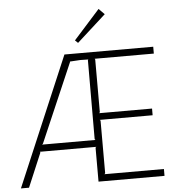

<svg xmlns="http://www.w3.org/2000/svg" viewBox="-67 -1138 1119 1200"><g transform="rotate(-5 493.0 -537.5)"><path d="M504.9 -766.1 455.1 -767.1 389.2 -763.2 390.1 -761.2 176.8 -267.1 170.9 -261.2H505.9L501 -266.1L502 -762.2ZM916 -43V0H502V-213.9L507.8 -217.8H152.8L155.8 -212.9L65.9 0H15.1L358.9 -810.1H916V-767.1H544.9L547.9 -762.2V-431.2L543 -425.8H875V-383.8H543L547.9 -378.9V-48.8L543 -43ZM596.2 -1075.2 631.8 -1039.1 450.2 -875 432.1 -892.1Z"/></g></svg>

Font: Sinkin Sans 200 X Light
Style: Regular
Weight: 200
Designer: Keith Bates
Foundry: K-Type
Version: Sinkin Sans (version 1.0)  by Keith Bates   •   © 2014   www